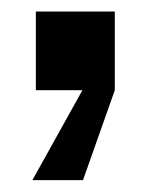

<svg xmlns="http://www.w3.org/2000/svg" viewBox="-20 -156 259 332"><path d="M42 -136H178.5V0L123.5 155.5H36L122.5 0H42Z"/></svg>

Font: Overused Grotesk SemiBold
Style: Regular
Weight: 610
Version: Version 0.004